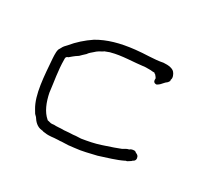

<svg xmlns="http://www.w3.org/2000/svg" viewBox="-107 -653 804 763"><g transform="rotate(30 294.5 -271.0)"><path d="M53 -306C59 -227 63 -145 94 -94L103 -79L112 -70C122 -54 136 -38 159 -36H161C165 -34 171 -33 176 -33H177C181 -32 186 -32 192 -32C200 -32 208 -33 217 -34H218C222 -34 228 -35 234 -35C239 -35 245 -35 250 -36H251C260 -36 268 -37 279 -37C286 -38 296 -39 305 -40C339 -43 370 -52 401 -59C437 -71 475 -81 507 -97L508 -98H509C509 -98 513 -98 514 -99L528 -108L532 -112C542 -116 544 -126 540 -135C538 -140 533 -143 528 -145L527 -146H526C524 -148 522 -150 518 -150C509 -150 502 -148 497 -143H496C486 -141 481 -136 471 -131C451 -123 433 -117 412 -110L394 -104C367 -95 341 -90 310 -85H309C302 -85 296 -84 287 -84C279 -83 271 -82 260 -82C251 -81 242 -81 235 -80H234C225 -80 217 -80 208 -79H207C202 -79 197 -78 190 -79C185 -78 180 -78 177 -78H176L159 -82L158 -83C132 -105 118 -141 110 -180C105 -225 95 -274 95 -324C95 -328 93 -337 105 -340C115 -348 120 -354 139 -366C145 -372 153 -380 161 -387C166 -395 175 -402 182 -408C192 -418 202 -423 215 -430V-431L239 -440H240C286 -453 338 -452 391 -459H414C420 -458 424 -458 429 -458H431C434 -457 432 -456 436 -454H437C441 -449 445 -445 447 -441V-434C447 -426 452 -421 460 -421C464 -421 466 -423 468 -425H469C479 -432 485 -444 497 -452C498 -454 501 -457 503 -461C503 -461 502 -462 502 -464V-466C507 -476 500 -491 494 -498C486 -508 467 -512 443 -510C405 -502 360 -504 320 -499C255 -492 202 -477 158 -451C128 -431 100 -406 79 -380C71 -372 65 -366 60 -355L59 -354V-353C51 -345 52 -324 53 -306ZM181 -408H182Z"/></g></svg>

Font: Scribbler
Style: Lt
Weight: 300
Designer: Mew Too
Foundry: Cannot Into Space Fonts
Version: Version 1.001